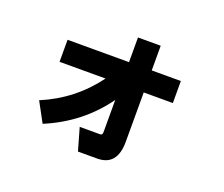

<svg xmlns="http://www.w3.org/2000/svg" viewBox="-112 -738 1186 1016"><g transform="rotate(20 481.0 -230.0)"><path d="M520 108H412L376 -18H491Q504 -18 504 -35V-216Q383 -48 186 34L126 -77Q302 -150 417 -305H158V-429H504V-568H632V-429H796V-305H632V-27Q632 108 520 108Z"/></g></svg>

Font: Gmarket Sans TTF Bold
Style: Regular
Weight: 700
Designer: Creative Director : Sungho Lee; Art Director : Kiwoong Choi; Project Manager : Sori Yang, Jongwook Yoon; Font Designer :
Foundry: Sandoll Inc.
Version: Version 1.000;hotconv 1.0.109;makeotfexe 2.5.65596